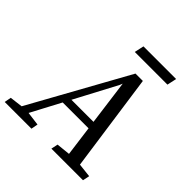

<svg xmlns="http://www.w3.org/2000/svg" viewBox="-253 -981 1143 1143"><g transform="rotate(45 318.5 -409.0)"><path d="M-41 0 -33 -43 73 -56H91L192 -43L184 0ZM19 0 390 -670H452L547 0H455L376 -594H387L371 -555L77 0ZM184 -242 196 -290H478L468 -242ZM352 0 361 -43 486 -56H511L627 -43L618 0ZM296 -758 309 -818H584L571 -758Z"/></g></svg>

Font: Source Serif 4 18pt
Style: Italic
Weight: 400
Italic angle: -12°
Designer: Frank Grießhammer
Foundry: Adobe Systems Incorporated
Version: Version 4.004;hotconv 1.0.116;makeotfexe 2.5.65601